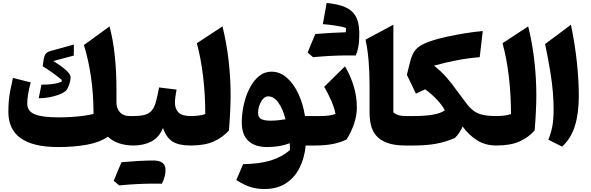

<svg xmlns="http://www.w3.org/2000/svg" viewBox="-20 -967 3931 1276"><path d="M753.9 -288.6Q753.9 -245.6 777.1 -220.7Q800.3 -195.8 840.8 -195.8H866.2V0H865.7Q816.9 0 772.7 -14.2Q728.5 -28.3 697.3 -58.6Q641.1 -20 555.4 -4.9Q469.7 10.3 366.7 10.3Q35.6 10.3 35.6 -223.1Q35.6 -260.7 38.3 -293.7Q41 -326.7 47.9 -363.5Q54.7 -400.4 65.9 -449.2L184.1 -419.4Q173.3 -378.9 167.2 -343.5Q161.1 -308.1 161.1 -277.8Q161.1 -229 209.7 -208Q258.3 -187 369.1 -187Q410.6 -187 454.3 -189.7Q498 -192.4 536.6 -197.8Q575.2 -203.1 601.6 -210Q601.6 -339.8 584.5 -456.5Q567.4 -573.2 537.6 -667.5L708 -791.5Q731.4 -704.1 742.7 -598.4Q753.9 -492.7 753.9 -377.4ZM470.7 -670.9V-597.7L334.5 -561.5Q388.7 -527.8 418.9 -500.7Q449.2 -473.6 449.2 -453.6Q449.2 -438.5 444.1 -419.7Q439 -400.9 431.6 -385Q424.3 -369.1 416.5 -362.8Q398.9 -347.7 368.4 -336.7Q337.9 -325.7 303 -319.8Q268.1 -314 237.3 -314L255.4 -404.3Q299.3 -404.3 330.8 -408.7Q362.3 -413.1 389.6 -423.8L390.6 -436Q366.2 -456.5 331.8 -481.4Q297.4 -506.3 263.7 -526.9L268.6 -561.5Q272.9 -593.8 282 -606.7Q291 -619.6 308.6 -626Z M999.5 253.4Q896 253.4 772 265.1L735.8 234.4Q749 202.6 761.7 171.9Q774.4 141.1 787.6 110.8Q918.5 99.6 999.3 99.6Q1080.1 99.6 1080.1 162.6Q1080.1 206.5 1055.7 253.9ZM866.2 0Q855.5 0 850.1 -8.1Q844.7 -16.1 844.7 -38.6V-157.2Q844.7 -179.7 850.1 -187.7Q855.5 -195.8 866.2 -195.8Q915 -195.8 944.3 -204.6Q973.6 -213.4 990.2 -234.6Q1006.8 -255.9 1016.8 -292.7Q1026.9 -329.6 1037.1 -385.7L1153.3 -371.6Q1148.9 -347.7 1145.8 -325.4Q1142.6 -303.2 1142.6 -284.7Q1142.6 -244.6 1165.5 -220.2Q1188.5 -195.8 1247.1 -195.8H1247.6V0H1247.1Q1167.5 0 1126.2 -26.6Q1085 -53.2 1063 -116.7Q1037.6 -53.2 985.8 -26.6Q934.1 0 866.2 0Z M1458.5 -791.5Q1485.8 -682.6 1499.3 -564.7Q1512.7 -446.8 1512.7 -332.5Q1512.7 -286.1 1509.5 -222.2Q1506.3 -158.2 1501.5 -100.1Q1460.4 -53.7 1400.9 -26.9Q1341.3 0 1247.6 0Q1236.8 0 1231.4 -8.1Q1226.1 -16.1 1226.1 -38.6V-157.2Q1226.1 -179.7 1231.4 -187.7Q1236.8 -195.8 1247.6 -195.8Q1273.4 -195.8 1298.3 -198.7Q1323.2 -201.7 1344.2 -209Q1344.2 -336.9 1329.8 -458.3Q1315.4 -579.6 1288.1 -679.7Z M1784.2 -490.7Q1839.4 -490.7 1884.8 -451.7Q1930.2 -412.6 1961.9 -345.9Q1993.7 -279.3 2006.8 -195.8H2060.5V0H2011.7Q2003.4 83.5 1970.5 148.9Q1937.5 214.4 1879.4 251.7Q1821.3 289.1 1737.3 289.1Q1689.9 289.1 1648.4 277.1Q1606.9 265.1 1550.3 229.5L1595.7 124Q1705.1 122.1 1778.8 99.6Q1852.5 77.1 1907.2 30.3Q1907.2 19 1906.7 8.1Q1906.2 -2.9 1905.3 -15.1Q1875.5 -3.4 1837.6 3.4Q1799.8 10.3 1756.3 10.3Q1674.8 10.3 1630.9 -30.3Q1586.9 -70.8 1586.9 -153.8Q1586.9 -211.9 1600.1 -271.2Q1613.3 -330.6 1638.7 -380.4Q1664.1 -430.2 1700.7 -460.4Q1737.3 -490.7 1784.2 -490.7ZM1762.7 -326.7Q1743.7 -326.7 1728.3 -309.6Q1712.9 -292.5 1704.1 -267.3Q1695.3 -242.2 1695.3 -217.3Q1695.3 -185.5 1717 -175.3Q1738.8 -165 1776.9 -165Q1801.3 -165 1828.1 -167.7Q1855 -170.4 1877.4 -174.3Q1860.4 -242.7 1830.1 -284.7Q1799.8 -326.7 1762.7 -326.7Z M2060.5 0Q2049.8 0 2044.4 -8.1Q2039.1 -16.1 2039.1 -38.6V-157.2Q2039.1 -179.7 2044.4 -187.7Q2049.8 -195.8 2060.5 -195.8H2106.9Q2138.2 -195.8 2164.1 -199Q2189.9 -202.1 2209.5 -210.4Q2201.7 -252.4 2180.9 -299.3Q2160.2 -346.2 2134.8 -390.1L2272.5 -525.9Q2304.2 -475.6 2327.9 -403.1Q2351.6 -330.6 2351.6 -252.4Q2351.6 -200.2 2333.5 -145.8Q2315.4 -91.3 2283.2 -40Q2239.7 -19 2189 -9.5Q2138.2 0 2076.7 0ZM2125.5 -806.6 2150.9 -947.3Q2231.4 -939.9 2280.5 -916.5Q2329.6 -893.1 2350.6 -845.2Q2371.6 -797.4 2367.2 -716.3Q2366.2 -648.4 2344.2 -598.1Q2335 -598.6 2322.8 -598.6H2288.1Q2184.6 -598.6 2060.5 -586.9Q2038.1 -606.9 2024.4 -617.7Q2037.1 -649.4 2050 -680.2Q2063 -710.9 2075.7 -741.2Q2195.3 -750.5 2277.3 -752.4Q2279.8 -768.6 2279.8 -780.8Q2257.8 -790 2204.3 -797.6Q2150.9 -805.2 2125.5 -806.6Z M2594.2 -802.7V-219.7Q2608.4 -208 2627.4 -201.9Q2646.5 -195.8 2676.3 -195.8H2676.8V0H2676.3Q2598.1 0 2550.5 -18.6Q2502.9 -37.1 2478 -68.4Q2453.1 -99.6 2444.6 -138.4Q2436 -177.2 2436 -217.3V-401.4Q2436 -483.9 2429.7 -562Q2423.3 -640.1 2409.2 -703.6Z M3188.5 -760.7 3168 -586.9Q3099.1 -582 3020 -567.1Q2940.9 -552.2 2864.7 -530.8Q2912.6 -492.2 2948.7 -450.9Q2984.9 -409.7 3015.1 -366.2L3073.2 -288.6Q3099.6 -251.5 3126.5 -231.4Q3153.3 -211.4 3189.5 -203.6Q3225.6 -195.8 3278.8 -195.8H3279.3V0H3278.8Q3206.5 0 3151.4 -34.2Q3096.2 -68.4 3054.7 -126Q3045.4 -105 3032.2 -85.2Q3019 -65.4 3002.9 -49.8Q2940.9 -22.9 2876.7 -11.5Q2812.5 0 2730.5 0H2676.8Q2666 0 2660.6 -8.1Q2655.3 -16.1 2655.3 -38.6V-157.2Q2655.3 -179.7 2660.6 -187.7Q2666 -195.8 2676.8 -195.8H2731Q2800.8 -195.8 2853 -204.1Q2905.3 -212.4 2936.5 -233.4Q2899.9 -302.7 2805.7 -373.5L2744.1 -344.7L2684.1 -469.7L2705.1 -555.2Q2715.3 -595.7 2731 -621.1Q2746.6 -646.5 2774.9 -663.8Q2803.2 -681.2 2851.1 -696.8Q2891.1 -710 2950 -722.9Q3008.8 -735.8 3072.3 -746.1Q3135.7 -756.3 3188.5 -760.7Z M3490.2 -791.5Q3517.6 -682.6 3531 -564.7Q3544.4 -446.8 3544.4 -332.5Q3544.4 -286.1 3541.3 -222.2Q3538.1 -158.2 3533.2 -100.1Q3492.2 -53.7 3432.6 -26.9Q3373 0 3279.3 0Q3268.6 0 3263.2 -8.1Q3257.8 -16.1 3257.8 -38.6V-157.2Q3257.8 -179.7 3263.2 -187.7Q3268.6 -195.8 3279.3 -195.8Q3305.2 -195.8 3330.1 -198.7Q3355 -201.7 3376 -209Q3376 -336.9 3361.6 -458.3Q3347.2 -579.6 3319.8 -679.7Z M3774.4 -802.7Q3801.8 -670.4 3814.2 -549.8Q3826.7 -429.2 3826.7 -333Q3826.7 -215.8 3801.3 -131.8Q3775.9 -47.9 3715.8 7.3L3624 -38.6Q3641.6 -80.6 3650.4 -126.2Q3659.2 -171.9 3659.2 -238.3Q3659.2 -294.4 3654.3 -354.2Q3649.4 -414.1 3637.2 -490.7Q3625 -567.4 3602.5 -674.3Z"/></svg>

Font: Pinar-FD ExtraBold
Style: Regular
Weight: 800
Designer: Amin Abedi
Version: Version 3.000